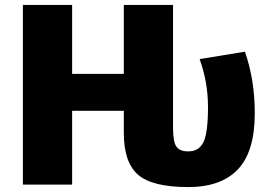

<svg xmlns="http://www.w3.org/2000/svg" viewBox="-20 -750 1098 780"><path d="M683 -730V-230Q683 -174 696.5 -154.5Q710 -135 745 -135Q788 -135 806.5 -172.5Q825 -210 825 -315Q825 -416 791 -510L975 -540Q1015 -426 1015 -290Q1015 -134 946.5 -62Q878 10 745 10Q599 10 541 -40Q483 -90 483 -210V-300H273V0H73V-730H273V-450H483V-730Z"/></svg>

Font: Mplus 1p Black
Style: Regular
Weight: 900
Version: Version 1.061